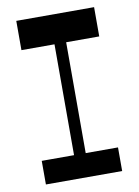

<svg xmlns="http://www.w3.org/2000/svg" viewBox="-83 -786 611 843"><g transform="rotate(-10 222.5 -365.0)"><path d="M196.6 -75.6V-632.2H248.6V-75.6ZM52.6 0V-105.3H392.6V0ZM49.2 -599.5V-730H396.1V-599.5Z"/></g></svg>

Font: Savate ExtraLight
Style: Regular
Weight: 200
Designer: Max Esnée
Foundry: Plomb Type
Version: Version 2.000